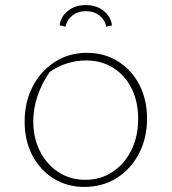

<svg xmlns="http://www.w3.org/2000/svg" viewBox="-20 -730 676 756"><path d="M312 6Q244 6 191 -27Q138 -60 107.5 -118Q77 -176 77 -251Q77 -329 109 -390Q141 -451 196.5 -486.5Q252 -522 322 -522Q391 -522 444.5 -488.5Q498 -455 528.5 -396.5Q559 -338 559 -263Q559 -186 527 -125Q495 -64 439.5 -29Q384 6 312 6ZM316 -22Q376 -22 423 -53Q470 -84 497 -138Q524 -192 524 -262Q524 -329 498.5 -381Q473 -433 426.5 -462.5Q380 -492 318 -492Q281 -492 244 -480.5Q207 -469 176 -447Q144 -401 127.5 -351.5Q111 -302 111 -252Q111 -187 137.5 -134.5Q164 -82 210.5 -52Q257 -22 316 -22ZM318 -710Q361 -710 389 -686.5Q417 -663 421 -630L398 -625Q394 -651 372 -668.5Q350 -686 318 -686Q286 -686 264.5 -668.5Q243 -651 238 -625L215 -630Q218 -663 246.5 -686.5Q275 -710 318 -710Z"/></svg>

Font: Piazzolla SC Thin
Style: Regular
Weight: 100
Designer: Juan Pablo del Peral
Foundry: Huerta Tipografica
Version: Version 1.330